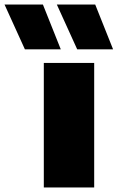

<svg xmlns="http://www.w3.org/2000/svg" viewBox="-140 -828 520 848"><path d="M53.5 0V-550H276V0ZM201 -610 111 -808H280.5L359.5 -610ZM-30 -610 -120 -808H49.5L128.5 -610Z"/></svg>

Font: Encode Sans SemiExpanded SemiExpanded Black
Style: Regular
Weight: 900
Width: 6
Designer: Multiple Designers
Foundry: Impallari Type
Version: Version 3.000; ttfautohint (v1.8.3) -l 8 -r 50 -G 200 -x 14 